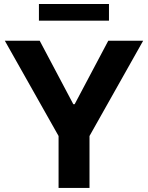

<svg xmlns="http://www.w3.org/2000/svg" viewBox="-20 -929 732 949"><path d="M269.5 -256.8 3.9 -727.5H176.3L342.3 -414.1H349.1L515.1 -727.5H687.5L422.4 -256.8V0H269.5ZM172.4 -826.7V-909.2H518.6V-826.7Z"/></svg>

Font: Inter Tight Stencil
Style: Bold
Weight: 700
Designer: Rasmus Andersson
Foundry: rsms
Version: Version 3.004;Glyphs 3.1.2 (3151)